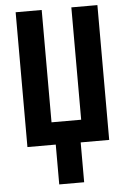

<svg xmlns="http://www.w3.org/2000/svg" viewBox="-61 -758 677 1013"><g transform="rotate(-5 277.5 -251.5)"><path d="M494 0H343V211H211V0H61V-714H199V-119H356V-714H494Z"/></g></svg>

Font: Noto Sans Display ExtraCondensed
Style: Bold
Weight: 700
Width: 2
Designer: Monotype Design Team
Foundry: Monotype Imaging Inc.
Version: Version 2.003